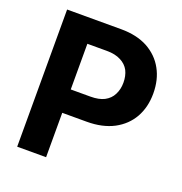

<svg xmlns="http://www.w3.org/2000/svg" viewBox="-131 -842 908 957"><g transform="rotate(20 323.5 -364.0)"><path d="M63.5 0Q63.5 -181.6 63.5 -727.5Q134.8 -727.5 350.6 -727.5Q432.6 -727.5 491.2 -696.3Q549.8 -664.1 580.1 -608.4Q610.4 -553.7 610.4 -480.5Q610.4 -408.2 579.1 -352.5Q547.9 -297.9 489.3 -266.6Q429.7 -235.4 346.7 -235.4Q285.2 -235.4 163.1 -235.4Q163.1 -266.6 163.1 -359.4Q203.1 -359.4 321.3 -359.4Q366.2 -359.4 394.5 -374Q423.8 -389.6 437.5 -417Q452.1 -445.3 452.1 -480.5Q452.1 -516.6 438.5 -543.9Q423.8 -571.3 394.5 -585.9Q365.2 -601.6 320.3 -601.6Q286.1 -601.6 216.8 -601.6Q216.8 -451.2 216.8 0Q178.7 0 63.5 0Z"/></g></svg>

Font: DeepSea
Style: Bold
Weight: 700
Designer: Stem
Version: Version 3.019;git-0a5106e0b